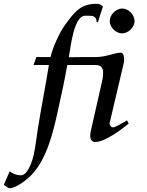

<svg xmlns="http://www.w3.org/2000/svg" viewBox="-123 -737 774 1013"><path d="M-103 238C-97 242 -80 256 -73 256C-37 256 22 209 45 184C125 99 158 -41 182 -151C200 -232 218 -313 232 -394H371C405 -394 421 -390 421 -350C421 -340 420 -329 418 -319L357 -50C355 -40 353 -31 353 -21C353 -3 360 12 380 12C431 12 517 -53 556 -85L547 -102C534 -94 486 -65 473 -65C463 -65 455 -76 455 -85C455 -87 456 -88 456 -90L529 -400C531 -408 532 -416 532 -424C532 -437 529 -459 513 -459C483 -459 437 -436 383 -436C335 -436 288 -436 240 -435C249 -480 265 -654 326 -654H346C368 -654 386 -651 387 -620L394 -621L420 -703C408 -713 402 -717 386 -717C299 -717 267 -669 219 -604C192 -568 152 -480 144 -436H69L54 -394H135C117 -282 95 -172 77 -60C70 -14 65 33 55 79C49 107 25 188 -13 188C-34 188 -55 180 -72 167ZM456 -626C456 -594 487 -561 521 -561C555 -561 587 -594 587 -626C587 -658 556 -692 522 -692C488 -692 456 -659 456 -626Z"/></svg>

Font: KpRoman
Style: SemiboldItalic
Weight: 600
Italic angle: -11°
Version: Version 0.66